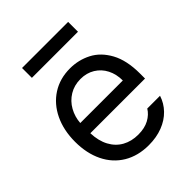

<svg xmlns="http://www.w3.org/2000/svg" viewBox="-201 -826 955 955"><g transform="rotate(-45 276.5 -348.0)"><path d="M42 -260.7Q42 -341.8 72 -404.5Q102.1 -467.3 156.5 -502.2Q210.9 -537.1 282.2 -537.1Q342.3 -537.1 394 -510.5Q445.8 -483.9 478.3 -424.6Q510.7 -365.2 510.7 -272.5V-237.3H126Q127.9 -182.1 148.9 -143.1Q169.9 -104 206.3 -83.7Q242.7 -63.5 290 -63.5Q335 -63.5 366 -80.3Q397 -97.2 413.1 -124H502.9Q490.2 -84 460.7 -53.5Q431.2 -22.9 387.5 -6.1Q343.8 10.7 290 10.7Q214.4 10.7 158.2 -22.9Q102.1 -56.6 72 -118.2Q42 -179.7 42 -260.7ZM425.8 -308.6Q425.8 -353 408 -387.9Q390.1 -422.9 357.4 -442.9Q324.7 -462.9 282.2 -462.9Q237.8 -462.9 203.4 -441.9Q168.9 -420.9 149.2 -385.5Q129.4 -350.1 126.5 -308.6ZM439.5 -637.7H115.2V-707H439.5Z"/></g></svg>

Font: Pretendard
Style: Regular
Weight: 400
Designer: Base glyphs from Inter by Rasmus Andersson; Hangeul glyphs from Noto Sans CJK(Source Han Sans) by Jang Soo-young and Kan
Foundry: Kil Hyung-jin
Version: Version 1.309